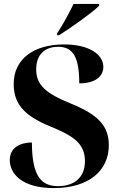

<svg xmlns="http://www.w3.org/2000/svg" viewBox="-20 -951 626 981"><path d="M272 -781V-771H282C345 -811 451 -886 486 -921V-931H356C334 -886 301 -824 272 -781ZM255 10C435 10 536 -80 536 -209C536 -307 482 -365 344 -421C210 -475 165 -519 165 -596C165 -687 225 -712 277 -712C356 -712 385 -654 385 -525C467 -525 508 -561 508 -609C508 -673 435 -724 308 -724C147 -724 50 -645 50 -523C50 -425 97 -362 237 -305C349 -259 414 -221 414 -128C414 -42 357 0 277 0C199 0 143 -39 143 -223C85 -223 30 -198 30 -133C30 -65 90 10 255 10Z"/></svg>

Font: Noto Serif Display
Style: Bold
Weight: 700
Designer: Monotype Design Team
Foundry: Monotype Imaging Inc.
Version: Version 2.009